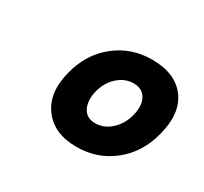

<svg xmlns="http://www.w3.org/2000/svg" viewBox="-76 -712 529 499"><g transform="rotate(30 188.5 -462.5)"><path d="M197.5 -315Q130 -315 97.5 -358.3Q65 -401.7 82.5 -470Q98.3 -534.2 145.4 -572.1Q192.5 -610 255 -610Q325 -610 356.7 -567.5Q388.3 -525 370 -455Q354.2 -390.8 307.1 -352.9Q260 -315 197.5 -315ZM208.3 -392.5Q235 -392.5 256.2 -412.1Q277.5 -431.7 285 -462.5Q292.5 -494.2 281.2 -513.3Q270 -532.5 244.2 -532.5Q218.3 -532.5 197.1 -513.3Q175.8 -494.2 168.3 -462.5Q161.7 -431.7 172.5 -412.1Q183.3 -392.5 208.3 -392.5Z"/></g></svg>

Font: Funnel Sans Light
Style: Bold Italic
Weight: 700
Italic angle: -14.036°
Version: Version 1.000